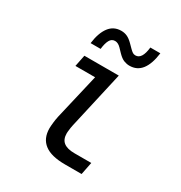

<svg xmlns="http://www.w3.org/2000/svg" viewBox="-177 -886 956 1015"><g transform="rotate(30 301.0 -378.5)"><path d="M398.9 -620.1Q382.3 -620.1 365.2 -626.7Q348.1 -633.3 328.1 -653.8L305.2 -677.7Q287.6 -695.8 269 -695.8Q248.5 -695.8 237.8 -676.3Q227.1 -656.7 223.1 -621.1H162.1Q170.4 -686.5 197.5 -722.7Q224.6 -758.8 271 -758.8Q290.5 -758.8 307.1 -751.2Q323.7 -743.7 342.3 -725.1L365.2 -702.1Q375 -692.4 382.3 -687.7Q389.6 -683.1 399.4 -683.1Q439 -683.1 447.3 -758.8H508.3Q499.5 -690.4 472.4 -655.3Q445.3 -620.1 398.9 -620.1ZM365.7 2Q280.8 2 240.2 -29.3Q198.7 -60.5 198.7 -123Q198.7 -131.3 199.5 -139.4Q200.2 -147.5 201.2 -157.2Q202.1 -167 203.9 -177.5Q205.6 -188 208 -199.2L272.9 -476.6H152.8L167 -546.9H377L297.9 -197.3Q295.9 -189.5 294.7 -180.4Q293.5 -171.4 293 -167Q292 -158.7 291.5 -154.5Q291 -150.4 291 -145.5Q291 -108.9 312.5 -91.8Q334.5 -74.2 378.9 -74.2H481.9L466.8 2Z"/></g></svg>

Font: Hack
Style: Italic
Weight: 400
Italic angle: -11°
Monospace: yes
Designer: Christopher Simpkins
Foundry: Christopher Simpkins
Version: Version 2.019; ttfautohint (v1.4.1) -l 4 -r 80 -G 350 -x 0 -